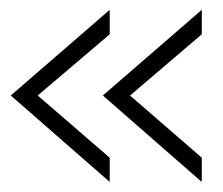

<svg xmlns="http://www.w3.org/2000/svg" viewBox="-20 -448 456 392"><path d="M204 -76.5 2 -253 204 -428V-378L57 -253L204 -126ZM392 -76.5 190 -253 392 -428V-378L245.5 -253L392 -126Z"/></svg>

Font: Acari Sans Neue Light
Style: Regular
Weight: 300
Designer: Alfredo Marco Pradil (font), Cristiano Sobral (main changes)
Foundry: Hanken Design Co. (font), Cristiano Sobral (main changes)
Version: Version 2.459;March 19, 2022;FontCreator 14.0.0.2808 64-bit;